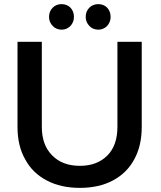

<svg xmlns="http://www.w3.org/2000/svg" viewBox="-20 -903 782 932"><path d="M233 -149C200 -182 183 -228 183 -287V-700H65V-287C65 -226 77 -174 102 -130C126 -85 161 -51 207 -27C252 -3 306 9 368 9C429 9 483 -3 528 -27C573 -51 608 -85 632 -130C656 -174 668 -226 668 -287V-700H550V-287C550 -228 534 -181 501 -148C468 -115 424 -98 368 -98C311 -98 266 -115 233 -149ZM322 -866C311 -877 296 -883 279 -883C262 -883 247 -877 236 -866C224 -854 218 -839 218 -821C218 -804 224 -789 236 -777C247 -765 262 -759 279 -759C296 -759 310 -765 322 -777C333 -789 339 -804 339 -821C339 -839 333 -854 322 -866ZM500 -866C489 -877 474 -883 457 -883C440 -883 425 -877 414 -866C402 -854 396 -839 396 -821C396 -804 402 -789 414 -777C425 -765 440 -759 457 -759C474 -759 488 -765 500 -777C511 -789 517 -804 517 -821C517 -839 511 -854 500 -866Z"/></svg>

Font: Argentum Sans
Style: Regular
Weight: 400
Designer: Julieta Ulanovsky
Foundry: Julieta Ulanovsky
Version: Version 5.001;March 29, 2019;FontCreator 11.5.0.2425 64-bit